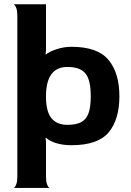

<svg xmlns="http://www.w3.org/2000/svg" viewBox="-20 -710 652 952"><path d="M572 -233Q572 -118 519 -54Q466 10 334 10Q294 10 261 0.5Q228 -9 208 -27L206 -26L208 -6V162Q208 188 212.5 201.5Q217 215 222.5 219.5Q228 224 228 222H46Q46 224 51.5 219.5Q57 215 61.5 201.5Q66 188 66 162V-629Q66 -655 61.5 -668Q57 -681 51.5 -686Q46 -691 46 -689H208V-460L206 -441L208 -440Q224 -454 260.5 -466Q297 -478 334 -478Q464 -478 518 -413Q572 -348 572 -233ZM430 -233Q430 -314 403.5 -346Q377 -378 314 -378Q208 -378 208 -232Q208 -157 235 -124Q262 -91 314 -91Q357 -91 382 -104Q407 -117 418.5 -147.5Q430 -178 430 -233Z"/></svg>

Font: Red Rose Bold
Style: Regular
Weight: 700
Designer: jaikishan Patel
Version: Version 1.000